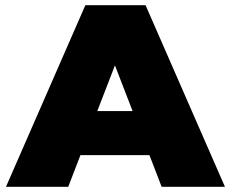

<svg xmlns="http://www.w3.org/2000/svg" viewBox="-20 -720 890 740"><path d="M3 0 309 -700H541L847 0H603L556 -122H290L243 0ZM355 -292H491L423 -468Z"/></svg>

Font: Montserrat Black
Style: Regular
Weight: 900
Designer: Julieta Ulanovsky
Foundry: Julieta Ulanovsky
Version: Version 9.000; ttfautohint (v1.8.4.7-5d5b)